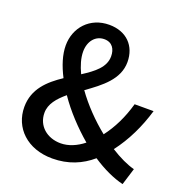

<svg xmlns="http://www.w3.org/2000/svg" viewBox="-135 -873 975 1009"><g transform="rotate(20 352.5 -368.5)"><path d="M144 -199C144 -249 178 -288 223 -326C272 -254 337 -185 405 -127C366 -96 322 -77 278 -77C202 -77 144 -126 144 -199ZM225 -571C225 -629 259 -670 308 -670C353 -670 372 -637 372 -597C372 -536 320 -496 256 -455C237 -495 225 -535 225 -571ZM687 -81C648 -91 601 -113 552 -144C610 -220 652 -308 680 -403H574C552 -324 518 -255 475 -199C410 -251 347 -316 300 -382C381 -440 463 -501 463 -598C463 -688 404 -750 307 -750C199 -750 128 -670 128 -570C128 -519 146 -462 176 -404C101 -354 34 -293 34 -192C34 -76 123 13 264 13C353 13 425 -18 483 -68C543 -28 604 0 658 13Z"/></g></svg>

Font: Noto Sans CJK KR Medium
Style: Regular
Weight: 500
Designer: Ryoko NISHIZUKA (kana & ideographs); Paul D. Hunt (Latin, Greek & Cyrillic); Wenlong ZHANG (bopomofo); Sandoll Communica
Foundry: Adobe Systems Incorporated
Version: Version 1.004;PS 1.004;hotconv 1.0.82;makeotf.lib2.5.63406